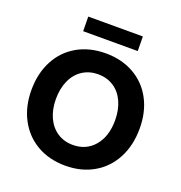

<svg xmlns="http://www.w3.org/2000/svg" viewBox="-149 -965 1039 1104"><g transform="rotate(20 370.5 -412.5)"><path d="M40 -330Q40 -432 81 -510Q122 -588 197 -631Q272 -674 371 -674Q469 -674 544 -631.5Q619 -589 660 -512Q701 -435 701 -334Q701 -231 660 -152.5Q619 -74 544 -30.5Q469 13 371 13Q273 13 198 -30Q123 -73 81.5 -151Q40 -229 40 -330ZM552 -330Q552 -394 529.5 -443.5Q507 -493 465.5 -519.5Q424 -546 371 -546Q318 -546 276.5 -519.5Q235 -493 212.5 -443.5Q190 -394 190 -330Q190 -266 212.5 -217Q235 -168 276 -141Q317 -114 371 -114Q453 -114 502.5 -173Q552 -232 552 -330ZM203 -838H537L538 -749H204Z"/></g></svg>

Font: Secular One
Style: Regular
Weight: 400
Designer: Michal Sahar
Foundry: Hagilda
Version: Version 1.000